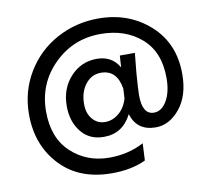

<svg xmlns="http://www.w3.org/2000/svg" viewBox="-87 -727 1099 1007"><g transform="rotate(-10 463.0 -224.0)"><path d="M441.9 -88.9Q400.9 -88.9 374.5 -119.6Q348.1 -150.4 348.1 -200.2Q348.1 -264.2 380.6 -305.7Q413.1 -347.2 462.9 -347.2Q548.8 -347.2 564.9 -244.1Q564 -216.8 562 -192.9Q547.9 -144 514.4 -116.5Q481 -88.9 441.9 -88.9ZM615.2 55.2Q532.2 99.1 431.2 99.1Q311 99.1 228 21.7Q145 -55.7 145 -195.8Q145 -344.2 247.6 -446Q350.1 -547.9 496.1 -547.9Q627.9 -547.9 712.9 -473.6Q797.9 -399.4 797.9 -261.2Q797.9 -186 770.5 -139.4Q743.2 -92.8 702.1 -92.8Q640.1 -92.8 640.1 -195.8Q640.1 -226.1 647 -315.9L657.2 -418.9H577.1Q576.2 -407.2 574.7 -386Q573.2 -364.7 573.2 -356Q535.2 -422.9 454.1 -422.9Q371.1 -422.9 314 -361.1Q256.8 -299.3 256.8 -205.1Q256.8 -123 300.8 -68.1Q344.7 -13.2 420.9 -13.2Q522 -12.7 569.8 -107.9Q598.1 -15.1 698.2 -15.1Q771 -15.1 826.9 -83.5Q882.8 -151.9 882.8 -267.1Q882.8 -431.2 771.5 -530.5Q660.2 -629.9 499 -629.9Q378.9 -629.9 276.9 -574.5Q174.8 -519 114.5 -418.9Q54.2 -318.8 54.2 -196.8Q54.2 -33.2 155.3 74.5Q256.3 182.1 430.2 182.1Q535.6 182.1 610.8 146Z"/></g></svg>

Font: FAU Chimera Medium
Style: Regular
Weight: 500
Version: Version 1.002;hotconv 1.0.117;makeotfexe 2.5.65602